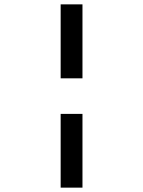

<svg xmlns="http://www.w3.org/2000/svg" viewBox="-20 -740 656 880"><path d="M258 -720H358V-381H258ZM258 -218H358V120H258Z"/></svg>

Font: Overpass Mono Light
Style: Bold
Weight: 600
Monospace: yes
Designer: Delve Withrington, Dave Bailey
Foundry: Delve Fonts
Version: Version 1.000;DELV;Overpass